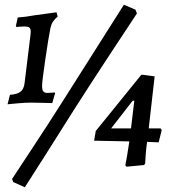

<svg xmlns="http://www.w3.org/2000/svg" viewBox="-20 -698 736 812"><path d="M158 -335Q158 -318 163 -311.5Q168 -305 181 -305Q192 -305 200.5 -306Q209 -307 212 -307L213 -304L201 -262Q191 -262 165 -263Q139 -264 111 -264Q87 -264 54.5 -261Q22 -258 12 -257L22 -297Q52 -299 66.5 -310Q81 -321 84 -347L109 -551L110 -563Q110 -577 104 -581.5Q98 -586 82 -586Q72 -586 62.5 -585Q53 -584 50 -584L47 -587L55 -624Q86 -626 131 -634L219 -646L224 -628Q211 -617 204 -606.5Q197 -596 193 -578Q185 -538 171.5 -446Q158 -354 158 -335ZM295 -237Q224 -124 164.5 -30.5Q105 63 85 94L36 72L31 59Q52 27 121.5 -78.5Q191 -184 246 -271L504 -678L553 -657L559 -641Q530 -598 440.5 -461.5Q351 -325 295 -237ZM577 -381 582 -382 634 -375 609 -155H659L664 -148L651 -96L602 -98Q598 -69 596 -41.5Q594 -14 594 -6L589 0L515 7L510 1Q512 -8 517.5 -39.5Q523 -71 527 -100L378 -103L385 -144ZM534 -155 548 -272H541L450 -155Z"/></svg>

Font: Alegreya SC Medium
Style: Italic
Weight: 500
Italic angle: -7°
Designer: Juan Pablo del Peral
Foundry: Huerta Tipografica
Version: Version 2.007; ttfautohint (v1.6)